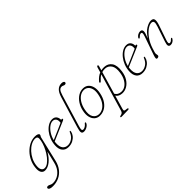

<svg xmlns="http://www.w3.org/2000/svg" viewBox="-7 -1621 2773 2773"><g transform="rotate(-45 1379.5 -235.0)"><path d="M304.5 14Q286.5 90 245.2 142.2Q204 194.5 146.2 221.2Q88.5 248 20 248Q-22 248 -40.2 238Q-58.5 228 -58.5 213.5Q-58.5 192.5 -31 192.5Q-15 192.5 4.5 204.2Q24 216 54 216Q101.5 216 145 194.2Q188.5 172.5 221.5 129.5Q254.5 86.5 270 23L316 -164Q269 -82 212.8 -37.5Q156.5 7 101.5 7Q61 7 41 -26.2Q21 -59.5 28.5 -122.5Q34 -186 61.5 -244.2Q89 -302.5 132.5 -348Q176 -393.5 229.2 -419.8Q282.5 -446 339 -446Q373 -446 392.5 -437.2Q412 -428.5 412.5 -414Q412.5 -402 405.5 -393Q398.5 -384 395.5 -372ZM60 -130.5Q54 -78 70.5 -49.8Q87 -21.5 120 -21.5Q152.5 -21.5 186.5 -45.8Q220.5 -70 252 -110.2Q283.5 -150.5 308.8 -198.2Q334 -246 349 -294.2Q364 -342.5 365 -382Q366 -421.5 319.5 -421.5Q278.5 -421.5 235.5 -398.2Q192.5 -375 154.8 -334.5Q117 -294 91.5 -241.5Q66 -189 60 -130.5Z M761 -125.5Q755.5 -94.5 732.2 -64Q709 -33.5 670.2 -13Q631.5 7.5 580 7.5Q516.5 7.5 484 -34.5Q451.5 -76.5 456.5 -150Q460 -208.5 481 -261.8Q502 -315 535 -356.5Q568 -398 608.2 -422Q648.5 -446 690 -446Q734.5 -446 757 -419.5Q779.5 -393 779.5 -353.5Q779.5 -344 789.5 -347.5Q804.5 -352.5 806 -339.5Q808 -329 793 -322Q759 -307 714.8 -288Q670.5 -269 626 -249.8Q581.5 -230.5 545.5 -215Q509.5 -199.5 492.5 -192Q490.5 -178 489.5 -164Q484.5 -89.5 513.2 -53.8Q542 -18 592.5 -18Q635 -18 677 -45.8Q719 -73.5 742.5 -133Q747 -144.5 754.5 -144.5Q765.5 -144.5 761 -125.5ZM680 -422.5Q645.5 -422.5 608.2 -394.8Q571 -367 540.8 -320Q510.5 -273 497 -215.5Q521.5 -226 564.5 -244.5Q607.5 -263 656 -284.2Q704.5 -305.5 744 -323Q746 -333 746 -348.5Q746 -382.5 728.5 -402.5Q711 -422.5 680 -422.5Z M1154.5 -718Q1179.5 -718 1191.8 -709.8Q1204 -701.5 1204 -691Q1204 -682 1198 -674.8Q1192 -667.5 1178 -667.5Q1161.5 -667.5 1150.5 -674.8Q1139.5 -682 1118.5 -682Q1098 -682 1081.5 -665.5Q1065 -649 1056.5 -621.5Q1047.5 -600.5 1041.8 -581Q1036 -561.5 1027 -531.5L898 -103Q883.5 -55 886.5 -38.5Q889.5 -22 910 -22Q927 -22 947.5 -34.5Q968 -47 983.5 -67.5Q991 -77.5 998.5 -75.5Q1007.5 -73.5 1004 -61.5Q995 -33.5 962.2 -13Q929.5 7.5 895 7.5Q862 7.5 855.2 -16.2Q848.5 -40 867.5 -102L1011 -575.5Q1034 -651.5 1069.5 -684.8Q1105 -718 1154.5 -718Z M1328 -445.5Q1376.5 -443.5 1408 -414.2Q1439.5 -385 1450.8 -335.5Q1462 -286 1449 -223Q1433 -142.5 1397 -90.5Q1361 -38.5 1313.2 -14.2Q1265.5 10 1214 7.5Q1169 5.5 1137.2 -22.2Q1105.5 -50 1093.2 -99.8Q1081 -149.5 1095 -217Q1109 -285 1143.5 -337.5Q1178 -390 1226 -419Q1274 -448 1328 -445.5ZM1224 -17.5Q1262.5 -16 1301.5 -37.2Q1340.5 -58.5 1371.5 -105.2Q1402.5 -152 1417 -226Q1429.5 -287 1418.8 -330Q1408 -373 1381.2 -396.2Q1354.5 -419.5 1319 -420.5Q1277.5 -422.5 1238.8 -398.5Q1200 -374.5 1170.2 -327.2Q1140.5 -280 1126.5 -212.5Q1107 -117.5 1137 -68.8Q1167 -20 1224 -17.5Z M1580.5 -339Q1568.5 -324 1559 -328Q1552.5 -330.5 1552.2 -337.5Q1552 -344.5 1557.5 -350.5Q1607.5 -410 1663.5 -432L1686 -508.5Q1692.5 -530.5 1707 -530.5Q1721.5 -530.5 1713.5 -502L1696 -442.5Q1725.5 -448.5 1759 -447.5Q1833.5 -444.5 1872.5 -388Q1911.5 -331.5 1895.5 -219Q1885 -146.5 1852.2 -95Q1819.5 -43.5 1773.5 -16.8Q1727.5 10 1676.5 7.5Q1644.5 6 1620 -5.5Q1595.5 -17 1579 -42L1518 166.5Q1513.5 182.5 1514.5 194Q1515.5 205.5 1534 208L1566 212Q1582.5 213.5 1582.5 224Q1582.5 235 1566.5 235.5L1432 239Q1412.5 239.5 1412.5 229.5Q1412.5 220 1428.5 217Q1455 212 1466.5 202.2Q1478 192.5 1484 172L1654 -400.5Q1616 -380.5 1580.5 -339ZM1681 -18.5Q1722 -16 1759.8 -39.5Q1797.5 -63 1825 -109.8Q1852.5 -156.5 1862.5 -223.5Q1877 -322 1843.8 -370.5Q1810.5 -419 1753 -422Q1718.5 -423.5 1688 -414.5L1588 -72.5Q1601.5 -47.5 1624 -33.8Q1646.5 -20 1681 -18.5Z M2275 -125.5Q2269.5 -94.5 2246.2 -64Q2223 -33.5 2184.2 -13Q2145.5 7.5 2094 7.5Q2030.5 7.5 1998 -34.5Q1965.5 -76.5 1970.5 -150Q1974 -208.5 1995 -261.8Q2016 -315 2049 -356.5Q2082 -398 2122.2 -422Q2162.5 -446 2204 -446Q2248.5 -446 2271 -419.5Q2293.5 -393 2293.5 -353.5Q2293.5 -344 2303.5 -347.5Q2318.5 -352.5 2320 -339.5Q2322 -329 2307 -322Q2273 -307 2228.8 -288Q2184.5 -269 2140 -249.8Q2095.5 -230.5 2059.5 -215Q2023.5 -199.5 2006.5 -192Q2004.5 -178 2003.5 -164Q1998.5 -89.5 2027.2 -53.8Q2056 -18 2106.5 -18Q2149 -18 2191 -45.8Q2233 -73.5 2256.5 -133Q2261 -144.5 2268.5 -144.5Q2279.5 -144.5 2275 -125.5ZM2194 -422.5Q2159.5 -422.5 2122.2 -394.8Q2085 -367 2054.8 -320Q2024.5 -273 2011 -215.5Q2035.5 -226 2078.5 -244.5Q2121.5 -263 2170 -284.2Q2218.5 -305.5 2258 -323Q2260 -333 2260 -348.5Q2260 -382.5 2242.5 -402.5Q2225 -422.5 2194 -422.5Z M2406.5 -379.5Q2402 -382 2402.2 -388Q2402.5 -394 2406.5 -400Q2420 -421 2443 -433.2Q2466 -445.5 2489 -445.5Q2529 -445.5 2529 -407Q2529 -392.5 2522.8 -370.2Q2516.5 -348 2496 -294Q2549.5 -376.5 2607.5 -411Q2665.5 -445.5 2707.5 -445.5Q2755 -445.5 2761.2 -411.5Q2767.5 -377.5 2744.5 -310L2669.5 -91Q2657 -54.5 2659 -38.2Q2661 -22 2678 -22Q2687.5 -22 2698.2 -27.5Q2709 -33 2724 -49.5Q2737 -62.5 2743.5 -58.5Q2752.5 -53 2744.5 -40Q2730 -16.5 2709.2 -4.5Q2688.5 7.5 2666 7.5Q2637.5 7.5 2629.2 -13.2Q2621 -34 2638 -83.5L2715.5 -314Q2735.5 -373.5 2728 -395.5Q2720.5 -417.5 2690.5 -417.5Q2655.5 -417.5 2608 -384.2Q2560.5 -351 2515.5 -289.2Q2470.5 -227.5 2443.5 -142.5Q2429 -97 2425 -81.5Q2421 -66 2421 -58Q2421 -48.5 2423.8 -38.8Q2426.5 -29 2426.5 -18Q2426.5 -6 2415.8 0.8Q2405 7.5 2391 7.5Q2376 7.5 2374.2 -8Q2372.5 -23.5 2387 -65.5L2484 -343Q2498 -383.5 2496.2 -400.2Q2494.5 -417 2477 -417Q2455 -417 2429 -389.5Q2414.5 -375.5 2406.5 -379.5Z"/></g></svg>

Font: Fraunces 72pt S100 Thin
Style: Italic
Weight: 100
Italic angle: -16°
Version: Version 1.000; ttfautohint (v1.8.3)